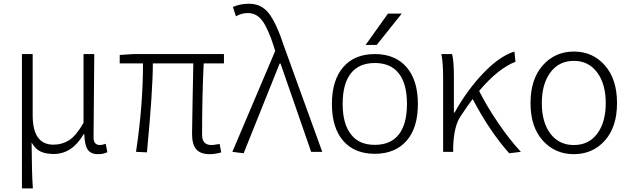

<svg xmlns="http://www.w3.org/2000/svg" viewBox="-20 -828 3439 1047"><path d="M99.6 199.2V-533.2H158.2V-199.2Q158.2 -39.1 271.5 -39.1Q318.4 -39.1 356.4 -63Q394.5 -86.9 435.5 -158.2V-533.2H494.1Q494.1 -478.5 492.2 -320.3Q490.2 -162.1 490.2 -78.1Q490.2 -37.1 525.4 -37.1Q537.1 -37.1 556.6 -43.9L565.4 2Q543.9 12.7 514.6 12.7Q474.6 12.7 458 -12.7Q441.4 -38.1 439.5 -96.7H436.5Q373 11.7 273.4 11.7Q230.5 11.7 201.7 -1.5Q172.9 -14.6 152.3 -50.8Q153.3 118.2 159.2 199.2Z M1124 12.7Q1073.2 12.7 1050.3 -13.7Q1027.3 -40 1027.3 -97.7Q1027.3 -134.8 1030.3 -283.7Q1033.2 -432.6 1034.2 -482.4H813.5Q813.5 -334 781.2 2.9L721.7 0Q759.8 -251 759.8 -482.4H632.8V-528.3L707 -533.2H1201.2V-482.4H1090.8Q1082 -310.5 1082 -91.8Q1082 -37.1 1133.8 -37.1Q1144.5 -37.1 1177.7 -43L1186.5 2.9Q1153.3 12.7 1124 12.7Z M1308.6 7.8 1247.1 0 1480.5 -549.8 1472.7 -576.2Q1442.4 -670.9 1411.1 -713.9Q1379.9 -756.8 1331.1 -756.8Q1296.9 -756.8 1266.6 -739.3L1250 -790Q1289.1 -807.6 1337.9 -807.6Q1407.2 -807.6 1448.2 -752.4Q1489.3 -697.3 1529.3 -574.2L1737.3 0H1676.8L1509.8 -481.4H1504.9Z M1894.5 -94.7Q1937.5 -38.1 2023.9 -38.1Q2110.4 -38.1 2154.8 -94.7Q2199.2 -151.4 2199.2 -261.2Q2199.2 -371.1 2154.8 -427.7Q2110.4 -484.4 2023.9 -484.4Q1937.5 -484.4 1893.1 -427.7Q1848.6 -371.1 1848.6 -261.2Q1848.6 -151.4 1894.5 -94.7ZM2197.3 -60.5Q2134.8 10.7 2023.9 10.7Q1913.1 10.7 1851.6 -60.1Q1790 -130.9 1790 -260.7Q1790 -390.6 1851.6 -461.9Q1913.1 -533.2 2023.9 -533.2Q2134.8 -533.2 2196.8 -461.9Q2258.8 -390.6 2258.8 -260.7Q2258.8 -130.9 2197.3 -60.5ZM2095.7 -753.9H2170.9L2034.2 -583H1973.6Z M2820.3 0 2756.8 7.8Q2648.4 -114.3 2557.6 -288.1Q2534.2 -258.8 2491.2 -193.4Q2455.1 -140.6 2451.2 -26.4V0H2396.5V-394.5Q2396.5 -490.2 2386.7 -533.2H2445.3Q2455.1 -495.1 2455.1 -412.1V-213.9H2459Q2526.4 -335.9 2615.7 -429.2Q2705.1 -522.5 2785.2 -546.9L2791 -491.2Q2695.3 -454.1 2592.8 -332Q2633.8 -250 2695.8 -158.7Q2757.8 -67.4 2820.3 0Z M2873 -265.6Q2873 -396.5 2939.9 -471.7Q3006.8 -546.9 3109.4 -546.9Q3211.9 -546.9 3278.3 -471.7Q3344.7 -396.5 3344.7 -265.6Q3344.7 -135.7 3278.3 -61.5Q3211.9 12.7 3109.4 12.7Q3006.8 12.7 2939.9 -61.5Q2873 -135.7 2873 -265.6ZM3109.4 -496.1Q3028.3 -496.1 2981.4 -433.1Q2934.6 -370.1 2934.6 -265.6Q2934.6 -161.1 2981.4 -99.1Q3028.3 -37.1 3109.4 -37.1Q3190.4 -37.1 3236.8 -99.1Q3283.2 -161.1 3283.2 -265.6Q3283.2 -370.1 3236.3 -433.1Q3189.5 -496.1 3109.4 -496.1Z"/></svg>

Font: Gen Shin Gothic Light
Style: Regular
Weight: 200
Designer: [Source Han Sans]
Ryoko NISHIZUKA  (kana & ideographs); Paul D. Hunt (Latin, Greek & Cyrillic); Wenlong ZHANG  (bopomofo
Version: Version 1.002.20150607